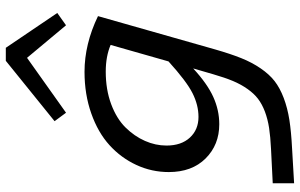

<svg xmlns="http://www.w3.org/2000/svg" viewBox="-204 -579 1022 654"><g transform="rotate(-90 307.0 -252.0)"><path d="M221.2 -577.1 426.8 -743.2H471.2L589.8 -567.9L547.9 -538.1L437 -670.9L250 -538.1ZM380.9 -36.1 400.9 -105Q349.1 -57.1 304 -36.6Q258.8 -16.1 210.9 -16.1Q140.6 -16.1 94.2 -62.7Q47.9 -109.4 47.9 -188Q47.9 -246.1 72 -298.3Q96.2 -350.6 139.4 -389.9Q182.6 -429.2 247.6 -452.1Q312.5 -475.1 389.2 -475.1Q483.9 -475.1 579.1 -429.2L465.8 -30.8Q450.7 22 436 58.6Q421.4 95.2 401.1 124.8Q380.9 154.3 357.7 172.4Q334.5 190.4 300.3 203.4Q266.1 216.3 225.6 222.7Q185.1 229 127.9 231.9L9.8 238.8V166L126 160.2Q168 158.2 198.2 153.6Q228.5 148.9 254.2 139.2Q279.8 129.4 297.6 115.7Q315.4 102.1 331.1 79.8Q346.7 57.6 358.2 30.3Q369.6 2.9 380.9 -36.1ZM138.2 -195.8Q138.2 -145.5 165.3 -116.2Q192.4 -86.9 235.8 -86.9Q276.4 -86.9 316.9 -107.4Q357.4 -127.9 424.8 -189L481 -386.2Q441.9 -402.8 390.1 -402.8Q328.6 -402.8 279.1 -384.3Q229.5 -365.7 199.7 -335.4Q169.9 -305.2 154.1 -269.3Q138.2 -233.4 138.2 -195.8Z"/></g></svg>

Font: IntelOne Mono
Style: Italic
Weight: 400
Italic angle: -16°
Designer: Fred Shallcrass
Foundry: Frere-Jones Type LLC
Version: Version 1.200;hotconv 1.1.0;makeotfexe 2.6.0;FJTRelease1.2